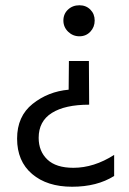

<svg xmlns="http://www.w3.org/2000/svg" viewBox="-20 -537 492 730"><path d="M414 132Q349 173 254 173Q159 173 102 124.5Q45 76 45 -10Q45 -95 104 -142Q163 -189 241 -196L242 -305H318L319 -139Q227 -139 177 -107.5Q127 -76 127 -13Q127 38 160 69.5Q193 101 259 101Q337 101 414 52ZM282 -517Q307 -517 323.5 -500.5Q340 -484 340 -459Q340 -434 323.5 -416.5Q307 -399 282 -399Q257 -399 239 -416.5Q221 -434 221 -459Q221 -484 238.5 -500.5Q256 -517 282 -517Z"/></svg>

Font: Hind Siliguri
Style: Regular
Weight: 400
Designer: Jyotish Sonowal
Foundry: Indian Type Foundry
Version: Version 1.000;PS 1.0;hotconv 1.0.86;makeotf.lib2.5.63406; tt